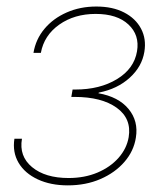

<svg xmlns="http://www.w3.org/2000/svg" viewBox="-20 -557 492 585"><path d="M186.5 7.8Q134.3 7.8 95 -10.5Q55.7 -28.8 36.6 -61Q17.6 -93.3 23.9 -134.3H46.9Q37.6 -81.1 77.6 -47.9Q117.7 -14.6 189 -14.6Q237.8 -14.6 277.1 -31.2Q316.4 -47.9 341.3 -76.2Q366.2 -104.5 372.1 -139.2Q381.3 -195.8 335.4 -228.8Q289.6 -261.7 207 -261.7H197.3L201.2 -284.2H209.5Q284.2 -284.2 336.4 -315.9Q388.7 -347.7 397.5 -400.9Q405.8 -450.2 371.3 -482.4Q336.9 -514.6 271.5 -514.6Q206.5 -514.6 160.4 -481.9Q114.3 -449.2 104.5 -396H82Q88.9 -437.5 115.5 -469.2Q142.1 -501 183.1 -519Q224.1 -537.1 273.4 -537.1Q323.2 -537.1 358.2 -519Q393.1 -501 409.7 -469.7Q426.3 -438.5 419.9 -399.4Q412.6 -354 375.2 -320.1Q337.9 -286.1 281.2 -274.9L279.8 -272.9Q340.8 -262.2 371.6 -225.1Q402.3 -188 394 -137.7Q387.7 -96.7 359.1 -63.7Q330.6 -30.8 286.1 -11.5Q241.7 7.8 186.5 7.8Z"/></svg>

Font: Inter 24pt Thin
Style: Italic
Weight: 250
Italic angle: -9.3988°
Version: Version 4.001;git-66647c0bb